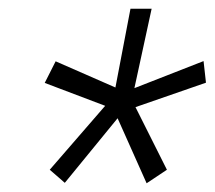

<svg xmlns="http://www.w3.org/2000/svg" viewBox="-20 -731 492 440"><path d="M316 -311 249.5 -460 128.5 -312 94 -342 221 -488.5 82.5 -541 107.5 -590.5 244.5 -530.5 279 -711H327.5L288 -529L446.5 -591L452 -541.5L290.5 -485.5L362.5 -342Z"/></svg>

Font: Roberto Sans Light
Style: Italic
Weight: 300
Italic angle: -11°
Designer: Google
Version: Version 1.00;June 11, 2020;FontCreator 12.0.0.2522 64-bit; t